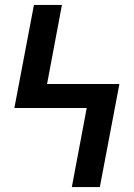

<svg xmlns="http://www.w3.org/2000/svg" viewBox="-20 -755 540 775"><path d="M270 0 330 -319H38L117 -735H230L170 -416H462L383 0Z"/></svg>

Font: Iosevka Term
Style: Bold
Weight: 700
Monospace: yes
Designer: Belleve Invis
Foundry: Belleve Invis
Version: Version 30.0.1